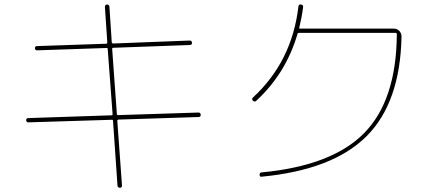

<svg xmlns="http://www.w3.org/2000/svg" viewBox="-20 -801 2040 880"><path d="M110.4 -240.2Q100.6 -240.2 100.1 -250Q99.6 -259.8 110.4 -259.8L491.2 -272.5Q496.1 -272.5 496.1 -277.3L473.6 -577.1Q473.6 -581.1 468.8 -581.1L150.4 -570.3Q140.6 -570.3 140.1 -580.1Q139.6 -589.8 150.4 -589.8L467.8 -600.6Q471.7 -600.6 471.7 -607.4L460.9 -768.6Q460.9 -779.3 469.7 -780.3Q480.5 -780.3 481.4 -771.5L492.2 -607.4Q492.2 -602.5 498 -601.6L849.6 -615.2Q859.4 -615.2 859.9 -605Q860.4 -594.7 849.6 -594.7L499 -582Q494.1 -582 494.1 -577.1L515.6 -278.3Q515.6 -273.4 521.5 -273.4L889.6 -285.2Q899.4 -285.2 899.9 -274.9Q900.4 -264.6 889.6 -264.6L523.4 -252.9Q518.6 -252.9 517.6 -248L539.1 48.8Q539.1 59.6 530.3 59.6Q519.5 59.6 518.6 50.8L498 -247.1Q498 -252 493.2 -252Z M1154.3 -338.9Q1148.4 -332 1138.7 -339.8Q1132.8 -346.7 1138.7 -353.5Q1318.4 -518.6 1347.7 -771.5Q1349.6 -782.2 1359.4 -780.3Q1371.1 -778.3 1369.1 -767.6Q1363.3 -721.7 1351.6 -673.8Q1349.6 -669.9 1355.5 -669.9H1785.2Q1798.8 -669.9 1809.6 -659.7Q1820.3 -649.4 1820.3 -633.8Q1814.5 -331.1 1660.2 -176.8Q1505.9 -22.5 1179.7 8.8Q1169.9 10.7 1169.9 0Q1169.9 -9.8 1177.7 -10.7Q1502 -41 1649.4 -191.4Q1796.9 -341.8 1798.8 -644.5Q1798.8 -649.4 1794.9 -650.4H1349.6Q1343.8 -650.4 1343.8 -646.5Q1291 -464.8 1154.3 -338.9Z"/></svg>

Font: Rounded Mgen+ 1mn thin
Style: Regular
Weight: 100
Designer: [Source Han Sans]
Ryoko NISHIZUKA  (kana & ideographs); Paul D. Hunt (Latin, Greek & Cyrillic); Wenlong ZHANG  (bopomofo
Version: Version 1.059.20150602